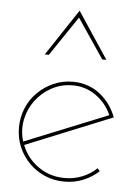

<svg xmlns="http://www.w3.org/2000/svg" viewBox="-50 -699 535 745"><g transform="rotate(5 217.5 -327.0)"><path d="M229 -369Q279 -369 319.5 -340.5Q360 -312 380 -266Q299 -233 218 -200.5Q137 -168 56 -135Q43 -178 51.5 -220Q60 -262 85 -295Q109 -328 146.5 -348.5Q184 -369 229 -369ZM362 -46 353 -57Q329 -34 297 -21Q265 -8 229 -8Q171 -8 126 -39.5Q81 -71 61 -122Q146 -157 229.5 -190.5Q313 -224 398 -259Q388 -286 372 -308Q356 -330 336 -346Q314 -364 286.5 -373.5Q259 -383 229 -383Q188 -383 153 -367.5Q118 -352 92 -326Q65 -300 50 -264Q35 -228 35 -188Q35 -147 50 -112Q65 -77 92 -50Q118 -24 153 -9Q188 6 229 6Q268 6 302 -8Q336 -22 362 -46ZM126 -479Q152 -517 178 -556Q204 -595 230 -633Q256 -595 282 -556Q308 -517 334 -479H350Q320 -524 290 -569.5Q260 -615 230 -660Q200 -615 170 -569.5Q140 -524 110 -479Z"/></g></svg>

Font: Josefin Slab Thin Thin
Style: Regular
Weight: 250
Version: Version 2.000